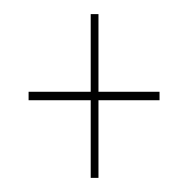

<svg xmlns="http://www.w3.org/2000/svg" viewBox="-20 -376 275 272"><path d="M108.5 -124V-234H20.5V-246H108.5V-356H119.5V-246H206V-234H119.5V-124Z"/></svg>

Font: Anybody ExtraExpanded Thin
Style: Regular
Weight: 100
Width: 8
Designer: Tyler Finck
Foundry: Etcetera Type Company
Version: Version 1.010; ttfautohint (v1.8.3) -l 8 -r 50 -G 200 -x 14 